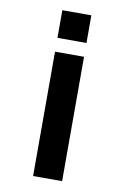

<svg xmlns="http://www.w3.org/2000/svg" viewBox="-83 -590 542 821"><g transform="rotate(10 188.0 -180.0)"><path d="M120 -540V-420H246V-540ZM120 -360V180H246V-360Z"/></g></svg>

Font: Vela Sans ExtBd
Style: Regular
Weight: 800
Designer: Principal design: Mikhail Sharanda - project Manrope.
Design modification: Ravid Balaliev
Foundry: Mikhail Sharanda
Version: Version 1.001